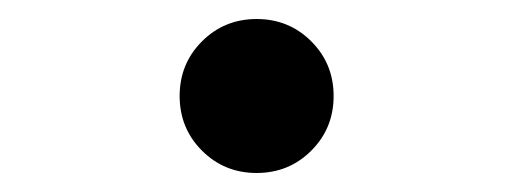

<svg xmlns="http://www.w3.org/2000/svg" viewBox="-20 -401 540 202"><path d="M250 -219Q216 -219 192.5 -242.5Q169 -266 169 -300Q169 -334 192.5 -357.5Q216 -381 250 -381Q284 -381 307.5 -357.5Q331 -334 331 -300Q331 -266 307.5 -242.5Q284 -219 250 -219Z"/></svg>

Font: Reem Kufi Fun Medium
Style: Regular
Weight: 500
Designer: Khaled Hosny
Version: Version 1.005